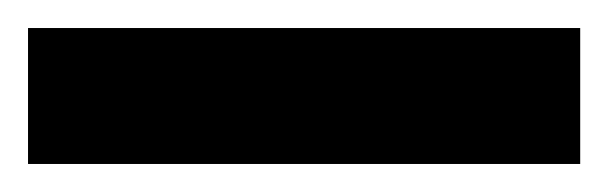

<svg xmlns="http://www.w3.org/2000/svg" viewBox="-20 34 434 137"><path d="M394 54V151H0V54Z"/></svg>

Font: LatoHex
Style: Regular
Weight: 900
Designer: Lukasz Dziedzic
Foundry: tyPoland Lukasz Dziedzic
Version: Version 1.104; Western+Polish opensource